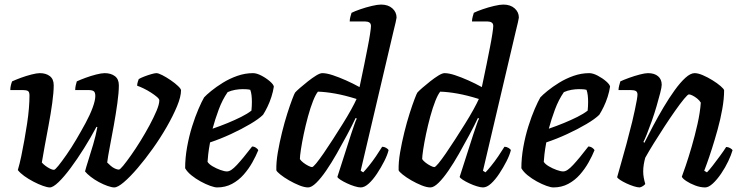

<svg xmlns="http://www.w3.org/2000/svg" viewBox="-20 -820 3246 840"><path d="M198 0Q187 0 167.5 -7Q148 -14 126 -25.5Q104 -37 86 -50Q68 -63 58 -76Q66 -103 73 -136.5Q80 -170 86.5 -206.5Q93 -243 98.5 -279Q104 -315 106.5 -346.5Q109 -378 109 -402Q109 -418 102 -422Q95 -426 80 -426H25Q25 -436 27.5 -446.5Q30 -457 33 -464Q48 -471 71 -479.5Q94 -488 117.5 -494Q141 -500 154 -500Q181 -500 198 -487Q215 -474 215 -447Q215 -416 208.5 -369Q202 -322 192.5 -271.5Q183 -221 175 -177.5Q167 -134 163 -109Q170 -101 179.5 -94Q189 -87 199 -82Q209 -77 216 -77Q221 -77 235.5 -95Q250 -113 271 -143Q292 -173 313.5 -209.5Q335 -246 354.5 -282Q374 -318 385.5 -349.5Q397 -381 397 -400Q397 -416 390 -421Q383 -426 367 -426H309Q309 -436 311.5 -447Q314 -458 316 -464Q331 -471 354 -479.5Q377 -488 400.5 -494Q424 -500 438 -500Q465 -500 482.5 -487Q500 -474 500 -447Q500 -416 493.5 -369Q487 -322 478 -272Q469 -222 460.5 -178Q452 -134 449 -109Q456 -102 464.5 -94.5Q473 -87 483 -82.5Q493 -78 500 -78Q505 -78 519 -95Q533 -112 553.5 -141Q574 -170 595 -204Q616 -238 634.5 -272.5Q653 -307 665 -335.5Q677 -364 677 -381Q677 -387 666.5 -396Q656 -405 640.5 -415Q625 -425 608.5 -433Q592 -441 580 -445Q580 -453 583 -462.5Q586 -472 587 -474Q595 -479 610.5 -485Q626 -491 641.5 -495.5Q657 -500 664 -500Q673 -500 690.5 -491Q708 -482 727 -469Q746 -456 759 -443.5Q772 -431 772 -425Q772 -397 754.5 -355Q737 -313 709.5 -265Q682 -217 648.5 -170Q615 -123 582 -84.5Q549 -46 522 -23Q495 0 480 0Q469 0 450.5 -6.5Q432 -13 412.5 -23.5Q393 -34 377 -46.5Q361 -59 352 -70Q356 -86 366 -117.5Q376 -149 387.5 -187.5Q399 -226 406 -264L402 -265Q377 -218 347.5 -171Q318 -124 289 -85Q260 -46 236 -23Q212 0 198 0Z M930 0Q919 0 899.5 -7Q880 -14 858 -26Q836 -38 817.5 -53Q799 -68 790 -84Q790 -129 798.5 -176.5Q807 -224 820.5 -267Q834 -310 848.5 -343.5Q863 -377 873 -394Q883 -405 904.5 -422.5Q926 -440 955 -458Q984 -476 1018 -488Q1052 -500 1087 -500Q1103 -500 1124 -489Q1145 -478 1161 -464Q1177 -450 1178 -441Q1175 -420 1167.5 -396.5Q1160 -373 1150 -352.5Q1140 -332 1131 -318Q1113 -300 1075 -277.5Q1037 -255 990.5 -233.5Q944 -212 899 -197Q893 -164 891 -145.5Q889 -127 888 -112Q894 -102 910 -92.5Q926 -83 944 -76.5Q962 -70 973 -70Q982 -70 992.5 -77Q1003 -84 1016.5 -98.5Q1030 -113 1046.5 -133Q1063 -153 1083 -179Q1092 -179 1100 -173.5Q1108 -168 1110 -163Q1100 -138 1084 -109.5Q1068 -81 1046 -56Q1024 -31 995 -15.5Q966 0 930 0ZM910 -257Q945 -269 976.5 -282Q1008 -295 1035 -308.5Q1062 -322 1080 -336Q1081 -346 1081.5 -355.5Q1082 -365 1082 -374Q1082 -389 1080.5 -402.5Q1079 -416 1075 -427Q1067 -429 1059 -429.5Q1051 -430 1042 -430Q1026 -430 1009 -427Q992 -424 976 -417Q953 -384 937 -341Q921 -298 910 -257Z M1328 0Q1312 0 1289.5 -9Q1267 -18 1244.5 -31Q1222 -44 1206.5 -56.5Q1191 -69 1189 -75Q1188 -110 1195.5 -153.5Q1203 -197 1214 -241.5Q1225 -286 1237 -323.5Q1249 -361 1258.5 -386Q1268 -411 1271 -415Q1277 -422 1292.5 -435.5Q1308 -449 1327 -464Q1346 -479 1363 -489.5Q1380 -500 1390 -500Q1409 -500 1436 -491Q1463 -482 1493.5 -468.5Q1524 -455 1553 -439Q1555 -450 1561 -477Q1567 -504 1574 -539.5Q1581 -575 1588 -610Q1595 -645 1599 -671.5Q1603 -698 1603 -706Q1603 -717 1596 -721.5Q1589 -726 1578 -726H1510Q1510 -736 1513 -747Q1516 -758 1518 -764Q1532 -771 1556.5 -779.5Q1581 -788 1606.5 -794Q1632 -800 1647 -800Q1678 -800 1696.5 -783.5Q1715 -767 1715 -743Q1715 -740 1711 -722.5Q1707 -705 1701 -681L1558 -73L1569 -66Q1578 -75 1593.5 -94Q1609 -113 1625 -136.5Q1641 -160 1652 -178Q1661 -178 1669.5 -173Q1678 -168 1680 -163Q1675 -142 1661 -114.5Q1647 -87 1629.5 -60.5Q1612 -34 1593.5 -17Q1575 0 1558 0Q1548 0 1531.5 -5Q1515 -10 1498 -18Q1481 -26 1469.5 -33.5Q1458 -41 1456 -46L1516 -233Q1524 -256 1530.5 -275.5Q1537 -295 1541 -301L1536 -304Q1520 -270 1498 -229Q1476 -188 1453 -147.5Q1430 -107 1407 -73.5Q1384 -40 1363.5 -20Q1343 0 1328 0ZM1345 -89Q1350 -89 1363.5 -105.5Q1377 -122 1396 -149.5Q1415 -177 1436.5 -210.5Q1458 -244 1479 -277.5Q1500 -311 1516 -340Q1532 -369 1540 -387Q1489 -403 1447 -410.5Q1405 -418 1371 -419Q1361 -407 1349.5 -378Q1338 -349 1327.5 -310.5Q1317 -272 1309 -234Q1301 -196 1296.5 -166Q1292 -136 1292 -124Q1297 -116 1307.5 -108Q1318 -100 1329 -94.5Q1340 -89 1345 -89Z M1863 0Q1847 0 1824.5 -9Q1802 -18 1779.5 -31Q1757 -44 1741.5 -56.5Q1726 -69 1724 -75Q1723 -110 1730.5 -153.5Q1738 -197 1749 -241.5Q1760 -286 1772 -323.5Q1784 -361 1793.5 -386Q1803 -411 1806 -415Q1812 -422 1827.5 -435.5Q1843 -449 1862 -464Q1881 -479 1898 -489.5Q1915 -500 1925 -500Q1944 -500 1971 -491Q1998 -482 2028.5 -468.5Q2059 -455 2088 -439Q2090 -450 2096 -477Q2102 -504 2109 -539.5Q2116 -575 2123 -610Q2130 -645 2134 -671.5Q2138 -698 2138 -706Q2138 -717 2131 -721.5Q2124 -726 2113 -726H2045Q2045 -736 2048 -747Q2051 -758 2053 -764Q2067 -771 2091.5 -779.5Q2116 -788 2141.5 -794Q2167 -800 2182 -800Q2213 -800 2231.5 -783.5Q2250 -767 2250 -743Q2250 -740 2246 -722.5Q2242 -705 2236 -681L2093 -73L2104 -66Q2113 -75 2128.5 -94Q2144 -113 2160 -136.5Q2176 -160 2187 -178Q2196 -178 2204.5 -173Q2213 -168 2215 -163Q2210 -142 2196 -114.5Q2182 -87 2164.5 -60.5Q2147 -34 2128.5 -17Q2110 0 2093 0Q2083 0 2066.5 -5Q2050 -10 2033 -18Q2016 -26 2004.5 -33.5Q1993 -41 1991 -46L2051 -233Q2059 -256 2065.5 -275.5Q2072 -295 2076 -301L2071 -304Q2055 -270 2033 -229Q2011 -188 1988 -147.5Q1965 -107 1942 -73.5Q1919 -40 1898.5 -20Q1878 0 1863 0ZM1880 -89Q1885 -89 1898.5 -105.5Q1912 -122 1931 -149.5Q1950 -177 1971.5 -210.5Q1993 -244 2014 -277.5Q2035 -311 2051 -340Q2067 -369 2075 -387Q2024 -403 1982 -410.5Q1940 -418 1906 -419Q1896 -407 1884.5 -378Q1873 -349 1862.5 -310.5Q1852 -272 1844 -234Q1836 -196 1831.5 -166Q1827 -136 1827 -124Q1832 -116 1842.5 -108Q1853 -100 1864 -94.5Q1875 -89 1880 -89Z M2401 0Q2390 0 2370.5 -7Q2351 -14 2329 -26Q2307 -38 2288.5 -53Q2270 -68 2261 -84Q2261 -129 2269.5 -176.5Q2278 -224 2291.5 -267Q2305 -310 2319.5 -343.5Q2334 -377 2344 -394Q2354 -405 2375.5 -422.5Q2397 -440 2426 -458Q2455 -476 2489 -488Q2523 -500 2558 -500Q2574 -500 2595 -489Q2616 -478 2632 -464Q2648 -450 2649 -441Q2646 -420 2638.5 -396.5Q2631 -373 2621 -352.5Q2611 -332 2602 -318Q2584 -300 2546 -277.5Q2508 -255 2461.5 -233.5Q2415 -212 2370 -197Q2364 -164 2362 -145.5Q2360 -127 2359 -112Q2365 -102 2381 -92.5Q2397 -83 2415 -76.5Q2433 -70 2444 -70Q2453 -70 2463.5 -77Q2474 -84 2487.5 -98.5Q2501 -113 2517.5 -133Q2534 -153 2554 -179Q2563 -179 2571 -173.5Q2579 -168 2581 -163Q2571 -138 2555 -109.5Q2539 -81 2517 -56Q2495 -31 2466 -15.5Q2437 0 2401 0ZM2381 -257Q2416 -269 2447.5 -282Q2479 -295 2506 -308.5Q2533 -322 2551 -336Q2552 -346 2552.5 -355.5Q2553 -365 2553 -374Q2553 -389 2551.5 -402.5Q2550 -416 2546 -427Q2538 -429 2530 -429.5Q2522 -430 2513 -430Q2497 -430 2480 -427Q2463 -424 2447 -417Q2424 -384 2408 -341Q2392 -298 2381 -257Z M2779 0Q2769 0 2753 -5Q2737 -10 2721 -17.5Q2705 -25 2693.5 -32.5Q2682 -40 2680 -45Q2686 -67 2697 -105Q2708 -143 2721 -191Q2734 -239 2746 -288Q2752 -314 2757.5 -339Q2763 -364 2766 -382Q2769 -400 2769 -406Q2769 -418 2761.5 -422Q2754 -426 2739 -426H2686Q2686 -435 2689 -446Q2692 -457 2694 -464Q2709 -471 2732.5 -479.5Q2756 -488 2779 -494Q2802 -500 2815 -500Q2843 -500 2859 -486.5Q2875 -473 2875 -449Q2875 -439 2868.5 -413.5Q2862 -388 2852.5 -355.5Q2843 -323 2831.5 -290.5Q2820 -258 2810 -233Q2800 -208 2795 -199L2799 -195Q2816 -229 2837.5 -269.5Q2859 -310 2883 -350.5Q2907 -391 2931.5 -425Q2956 -459 2978.5 -479.5Q3001 -500 3019 -500Q3034 -500 3055 -491Q3076 -482 3097 -469Q3118 -456 3132.5 -443.5Q3147 -431 3148 -425Q3148 -388 3140 -343Q3132 -298 3119.5 -253Q3107 -208 3094.5 -169Q3082 -130 3072.5 -104Q3063 -78 3061 -73L3073 -66Q3083 -76 3098.5 -96Q3114 -116 3130.5 -138.5Q3147 -161 3157 -177Q3166 -177 3174.5 -172Q3183 -167 3185 -163Q3179 -142 3166 -114.5Q3153 -87 3135 -60.5Q3117 -34 3098.5 -17Q3080 0 3065 0Q3044 0 3021.5 -8.5Q2999 -17 2982.5 -28Q2966 -39 2963 -47Q2968 -60 2980 -95Q2992 -130 3006 -178Q3020 -226 3031.5 -277Q3043 -328 3046 -371Q3040 -381 3030 -389Q3020 -397 3010 -402Q3000 -407 2994 -407Q2989 -407 2972.5 -387Q2956 -367 2933.5 -335Q2911 -303 2886.5 -265.5Q2862 -228 2840 -192.5Q2818 -157 2803 -130Q2799 -116 2796.5 -100.5Q2794 -85 2794 -70Q2794 -56 2796.5 -42.5Q2799 -29 2803 -15Q2800 -11 2793.5 -6.5Q2787 -2 2779 0Z"/></svg>

Font: Texturina 12pt SemiBold
Style: Italic
Weight: 600
Italic angle: -11°
Version: Version 1.002